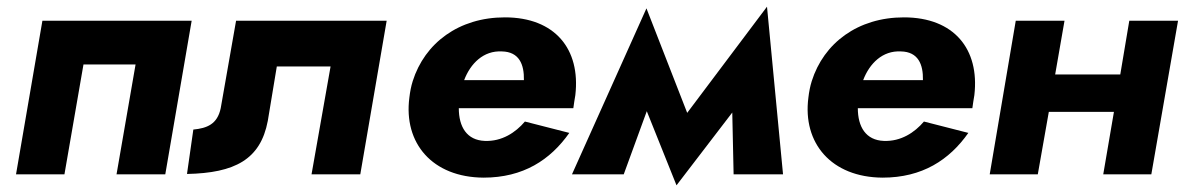

<svg xmlns="http://www.w3.org/2000/svg" viewBox="-20 -522 3551 575"><path d="M554 -460H107L28 0H173L230 -329H386L329 0H475Z M1138 -460H687L641 -198C631 -150 600 -138 559 -134L540 -1C683 -4 760 -44 782 -160L809 -323H970L913 0H1059Z M1685 -124 1552 -158C1524 -125 1483 -98 1432 -100C1378 -102 1354 -142 1354 -198H1697C1699 -212 1701 -226 1703 -237C1719 -375 1642 -470 1492 -470C1354 -470 1252 -393 1216 -279C1211 -263 1208 -247 1206 -230C1188 -93 1275 9 1428 10C1547 10 1628 -43 1685 -124ZM1483 -368C1535 -367 1550 -329 1549 -282H1370C1389 -332 1428 -371 1483 -368Z M1693 0H1848L1917 -189L2006 33L2173 -185L2177 0H2325L2277 -502L2038 -184L1916 -497Z M2880 -124 2747 -158C2719 -125 2678 -98 2627 -100C2573 -102 2549 -142 2549 -198H2892C2894 -212 2896 -226 2898 -237C2914 -375 2837 -470 2687 -470C2549 -470 2447 -393 2411 -279C2406 -263 2403 -247 2401 -230C2383 -93 2470 9 2623 10C2742 10 2823 -43 2880 -124ZM2678 -368C2730 -367 2745 -329 2744 -282H2565C2584 -332 2623 -371 2678 -368Z M3022 -460 2944 0H3088L3121 -187H3316L3284 0H3428L3508 -460H3362L3335 -299H3140L3168 -460Z"/></svg>

Font: Jost*
Style: Bold Italic
Weight: 700
Italic angle: -10°
Version: Version 3.7